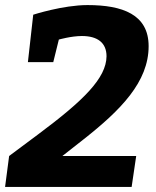

<svg xmlns="http://www.w3.org/2000/svg" viewBox="-30 -737 616 757"><path d="M507 -122H216L300 -188C446 -303 556 -414 556 -555C556 -680 453 -717 315 -717C218 -717 101 -679 101 -679L80 -492H180L202 -581C202 -581 251 -595 293 -595C355 -595 390 -568 390 -515C389 -429 300 -341 120 -207L6 -122L-10 0H489Z"/></svg>

Font: Bitter
Style: Bold Italic
Weight: 700
Designer: Sol Matas
Foundry: Sol Matas
Version: Version 1.002